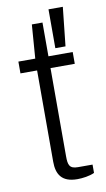

<svg xmlns="http://www.w3.org/2000/svg" viewBox="-85 -765 452 818"><g transform="rotate(-10 141.0 -356.0)"><path d="M186 -555H230L248 -723H186ZM182 11C204 11 235 7 256 -3V-39H193C156 -39 151 -56 151 -94V-475H256V-526H151V-672H105L94 -526H21V-475H93V-80C93 -26 114 11 182 11Z"/></g></svg>

Font: Archivo ExtraLight
Style: Regular
Weight: 200
Designer: Hector Gatti
Foundry: Omnibus-Type
Version: Version 2.001